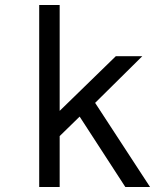

<svg xmlns="http://www.w3.org/2000/svg" viewBox="-20 -749 658 769"><path d="M219 0H137V-729H219V-305L444 -524H550L361 -337L581 0H482L299 -282L219 -204Z"/></svg>

Font: Fragment Mono SC
Style: Regular
Weight: 400
Monospace: yes
Designer: Wei Huang based on Nimbus Sans by URW Studio, based on Helvetica by Max Miedinger.
Foundry: Wei Huang
Version: Version 1.012; ttfautohint (v1.8.4.7-5d5b)